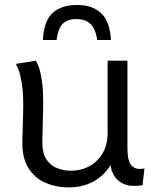

<svg xmlns="http://www.w3.org/2000/svg" viewBox="-20 -764 640 794"><path d="M261 11Q212.5 11 168.5 -7.8Q124.5 -26.5 97.5 -69Q70.5 -111.5 72.5 -182.5L75.5 -291Q78 -371 70.8 -415.8Q63.5 -460.5 55.2 -479.2Q47 -498 46 -500L128.5 -513Q130 -510.5 138 -493Q146 -475.5 153.2 -429.8Q160.5 -384 158 -297.5L155 -182.5Q154 -133.5 171 -106.5Q188 -79.5 215.8 -68.8Q243.5 -58 273.5 -58Q315 -58 349.2 -76.5Q383.5 -95 404.2 -129.8Q425 -164.5 425 -213.5V-513H507V-151Q507 -96.5 525 -78.2Q543 -60 577.5 -67.5L569.5 1.5Q510.5 12.5 476.2 -12Q442 -36.5 437.5 -82Q380 11 261 11ZM157 -598.5Q162 -679 198.5 -711.2Q235 -743.5 299 -743.5Q361.5 -743.5 397.8 -710Q434 -676.5 439 -598.5H382.5Q375 -644.5 354.5 -664.8Q334 -685 295.5 -685Q257.5 -685 238.5 -664.8Q219.5 -644.5 214 -598.5Z"/></svg>

Font: Mooli
Style: Regular
Weight: 400
Designer: Vernon Adams
Foundry: Vernon Adams
Version: Version 1.000; ttfautohint (v1.8.4.7-5d5b);gftools[0.9.33]